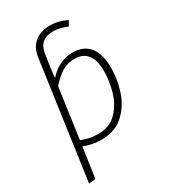

<svg xmlns="http://www.w3.org/2000/svg" viewBox="-225 -847 1019 1157"><g transform="rotate(-30 284.5 -269.0)"><path d="M508 -337Q508 -257 482 -177.5Q456 -98 396.5 -43.5Q337 11 243 11Q180 11 121 -12L91 197L44 203L146 -521L159 -614Q168 -674 209 -707.5Q250 -741 313 -741Q375 -741 431 -712L411 -678Q362 -701 315 -701Q218 -701 205 -608L192 -521L184 -451Q257 -532 351 -532Q428 -532 468 -482Q508 -432 508 -337ZM461 -340Q461 -417 431 -455Q401 -493 344 -493Q294 -493 255.5 -469.5Q217 -446 176 -400L127 -52Q154 -41 181 -35Q208 -29 244 -29Q322 -29 370.5 -78.5Q419 -128 440 -199.5Q461 -271 461 -340Z"/></g></svg>

Font: Fira Sans ExtraLight
Style: Italic
Weight: 275
Italic angle: -8°
Designer: Carrois Corporate & Edenspiekermann AG
Foundry: Carrois Corporate GbR & Edenspiekermann AG
Version: Version 4.203